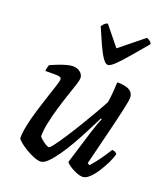

<svg xmlns="http://www.w3.org/2000/svg" viewBox="-139 -856 832 953"><g transform="rotate(20 277.5 -379.0)"><path d="M185 0Q170 0 148 -9Q126 -18 104.5 -31Q83 -44 68.5 -56.5Q54 -69 52 -75Q52 -104 60.5 -145Q69 -186 82.5 -230Q96 -274 109 -313.5Q122 -353 131 -380.5Q140 -408 140 -415Q140 -425 132.5 -428Q125 -431 113 -431H55Q55 -441 58 -450.5Q61 -460 62 -464Q77 -471 98.5 -479.5Q120 -488 141 -494Q162 -500 176 -500Q199 -500 215 -487.5Q231 -475 231 -455Q231 -446 222.5 -419.5Q214 -393 201 -355Q188 -317 175.5 -274.5Q163 -232 154.5 -191.5Q146 -151 146 -119Q156 -106 174 -93.5Q192 -81 201 -81Q206 -81 223.5 -104.5Q241 -128 265.5 -165.5Q290 -203 316 -246Q342 -289 364.5 -328Q387 -367 400 -392Q404 -415 406.5 -445.5Q409 -476 410 -500Q439 -500 458 -494.5Q477 -489 486.5 -477.5Q496 -466 496 -449Q496 -435 485 -385Q474 -335 454.5 -256Q435 -177 409 -73L420 -66Q431 -77 446.5 -97Q462 -117 477 -139Q492 -161 501 -176Q510 -176 517.5 -172Q525 -168 527 -163Q522 -142 508.5 -114.5Q495 -87 478 -60.5Q461 -34 442.5 -17Q424 0 408 0Q393 0 372.5 -8.5Q352 -17 336 -28Q320 -39 317 -46L372 -225Q380 -251 388 -272.5Q396 -294 400 -301L395 -304Q378 -270 357 -229Q336 -188 313 -147.5Q290 -107 266.5 -73.5Q243 -40 222.5 -20Q202 0 185 0ZM335 -565Q323 -565 308 -586.5Q293 -608 275.5 -646.5Q258 -685 237 -734Q243 -742 249 -748.5Q255 -755 266 -758L348 -657L473 -758Q484 -754 491.5 -747.5Q499 -741 500 -734Q459 -686 426.5 -647.5Q394 -609 371 -587Q348 -565 335 -565Z"/></g></svg>

Font: Texturina Medium
Style: Italic
Weight: 500
Italic angle: -11°
Designer: Guillermo Torres Carreño
Foundry: Omnibus-Type
Version: Version 1.002